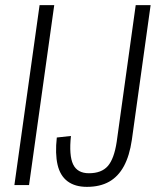

<svg xmlns="http://www.w3.org/2000/svg" viewBox="-20 -720 616 747"><path d="M191 -700 93 0H36L134 -700ZM318 7Q272 7 243 -14.5Q214 -36 204 -79Q194 -122 201 -185L256 -191Q248 -115 264.5 -80.5Q281 -46 326 -46Q375 -46 399.5 -74Q424 -102 434 -168L508 -700H566L493 -176Q484 -114 462 -73.5Q440 -33 404.5 -13Q369 7 318 7Z"/></svg>

Font: Pathway Extreme Condensed Thin
Style: Italic
Weight: 250
Width: 3
Italic angle: -8°
Version: Version 1.001;gftools[0.9.26]